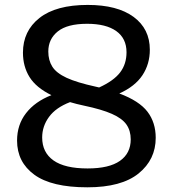

<svg xmlns="http://www.w3.org/2000/svg" viewBox="-20 -770 720 799"><path d="M343.5 9.5Q194.5 9.5 122.8 -43Q51 -95.5 51 -185Q51 -251 88.5 -299.2Q126 -347.5 194 -374Q130 -405.5 102.8 -449.5Q75.5 -493.5 75.5 -551Q75.5 -641 144.2 -695.2Q213 -749.5 345 -749.5Q468 -749.5 535.8 -699.8Q603.5 -650 603.5 -563Q603.5 -503.5 572.8 -457Q542 -410.5 476.5 -381Q559.5 -350 593.8 -305Q628 -260 628 -196.5Q628 -106 556.8 -48.2Q485.5 9.5 343.5 9.5ZM377.5 -409.5Q385.5 -408 392.5 -406Q453 -433.5 479.8 -468.5Q506.5 -503.5 506.5 -552.5Q506.5 -610 464 -640.5Q421.5 -671 342.5 -671Q260 -671 220.5 -639.2Q181 -607.5 181 -555.5Q181 -519 197.8 -492.5Q214.5 -466 257.2 -446.2Q300 -426.5 377.5 -409.5ZM155.5 -198Q155.5 -135.5 202.8 -102.2Q250 -69 344.5 -69Q434 -69 479 -100.5Q524 -132 524 -190Q524 -226.5 506 -252Q488 -277.5 445.5 -296.2Q403 -315 329 -330.5Q298 -337 271.5 -345Q212.5 -322.5 184 -283.5Q155.5 -244.5 155.5 -198Z"/></svg>

Font: Encode Sans SmExp Md
Style: Regular
Weight: 500
Width: 6
Designer: Multiple Designers
Foundry: Impallari Type
Version: Version 3.002; ttfautohint (v1.8.3) -l 8 -r 50 -G 200 -x 14 